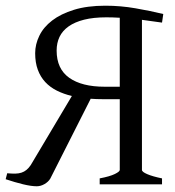

<svg xmlns="http://www.w3.org/2000/svg" viewBox="-20 -650 616 677"><path d="M179.7 -471.7Q179.7 -407.2 224.1 -375.7Q268.6 -344.2 349.1 -344.2H402.3V-587.4Q377.4 -588.9 355 -588.9Q309.6 -588.9 276.6 -580.6Q243.7 -572.3 221.9 -556.9Q200.2 -541.5 189.9 -520Q179.7 -498.5 179.7 -471.7ZM5.4 -39.1Q22 -37.6 34.2 -37.8Q46.4 -38.1 55.9 -41.3Q65.4 -44.4 73.2 -50.8Q81.1 -57.1 88.4 -67.9L233.4 -311.5Q204.6 -318.4 180.7 -330.3Q156.7 -342.3 139.6 -360.6Q122.6 -378.9 113.3 -404.1Q104 -429.2 104 -462.4Q104 -493.7 118.7 -523.9Q133.3 -554.2 163.8 -577.6Q194.3 -601.1 241 -615.5Q287.6 -629.9 351.6 -629.9Q405.3 -629.9 457.5 -620.8Q509.8 -611.8 555.7 -600.6L551.3 -570.3Q533.7 -572.8 515.9 -575.2Q498 -577.6 480.5 -580.1V-50.8Q480.5 -43.9 499.3 -35.9Q518.1 -27.8 551.3 -21V0H331.5V-21Q367.2 -27.8 384.8 -36.4Q402.3 -44.9 402.3 -50.8V-300.3H340.8Q319.3 -300.3 299.8 -301.8L157.2 -20Q150.4 -8.8 137 -1Q123.5 6.8 109.4 6.8Q90.3 6.8 61.3 -0.2Q32.2 -7.3 0 -18.1Z"/></svg>

Font: Gentium Plus Cyr
Style: Regular
Weight: 400
Designer: J. Victor Gaultney, Annie Olsen, Iska Routamaa, Becca Hirsbrunner
Foundry: SIL International
Version: Version 5.000